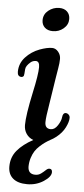

<svg xmlns="http://www.w3.org/2000/svg" viewBox="-58 -664 400 917"><g transform="rotate(5 141.5 -206.0)"><path d="M113.8 -566.9Q113.8 -595.2 136.7 -613.5Q159.7 -631.8 188.5 -631.8Q212.4 -631.8 226.3 -618.4Q240.2 -605 240.2 -583Q240.2 -555.7 218 -537.1Q195.8 -518.6 167 -518.6Q142.1 -518.6 127.9 -532Q113.8 -545.4 113.8 -566.9ZM97.2 -217.3Q116.7 -306.2 116.7 -341.8Q116.7 -368.7 99.6 -369.6Q85 -369.6 74.7 -361.3Q52.2 -342.3 51.3 -326.2Q49.8 -299.3 47.9 -294.4Q44.4 -287.6 35.6 -287.6Q17.6 -289.1 17.6 -310.5Q17.6 -351.1 45.2 -381.1Q72.8 -411.1 112.3 -425.8Q147 -438.5 170.9 -438.5Q188 -438.5 200.4 -423.6Q212.9 -408.7 212.9 -389.6Q212.9 -379.9 211.7 -368.4Q210.4 -356.9 208.3 -344.5Q206.1 -332 200.4 -296.6Q194.8 -261.2 189 -223.1Q187 -209 181.2 -173.1Q175.3 -137.2 172.6 -116.5Q169.9 -95.7 169.9 -82.5Q169.9 -51.3 198.2 -51.3Q216.8 -51.3 231.2 -73.5Q245.6 -95.7 247.1 -113.3Q249.5 -134.3 262.7 -134.3Q270.5 -134.3 276.9 -128.2Q283.2 -122.1 283.2 -112.8Q283.2 -93.8 269.5 -66.7Q255.9 -39.6 228 -17.6Q213.4 -6.3 201.2 -0.5Q186.5 7.8 175.8 15.4Q165 22.9 151.4 35.4Q137.7 47.9 129.2 61.3Q120.6 74.7 114.5 93.8Q108.4 112.8 107.9 134.8Q107.9 171.9 143.6 171.9Q158.7 171.9 170.7 163.1Q182.6 154.3 191.4 145.8Q200.2 137.2 208 137.2Q221.7 137.2 221.7 152.8Q221.7 174.8 187 197.5Q152.3 220.2 108.4 220.2Q64 220.2 40.3 200.2Q16.6 180.2 16.6 143.6Q16.6 98.6 43.7 66.2Q70.8 33.7 119.6 7.3Q98.1 -0.5 85.9 -18.6Q73.7 -36.6 73.7 -60.5Q73.7 -107.9 97.2 -217.3Z"/></g></svg>

Font: Cooper* Medium
Style: Italic
Weight: 500
Italic angle: -7°
Designer: Owen Earl
Foundry: indestructible type*
Version: Version 0.001